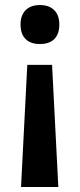

<svg xmlns="http://www.w3.org/2000/svg" viewBox="-20 -566 320 767"><path d="M217 -468C217 -523 183 -546 139 -546C97 -546 62 -523 62 -468C62 -411 97 -390 139 -390C183 -390 217 -411 217 -468ZM89 -307 64 181H213L188 -307Z"/></svg>

Font: Noto Sans Balinese SemiBold
Style: Regular
Weight: 600
Designer: Aditya Bayu, David Williams
Foundry: David Williams
Version: Version 2.005